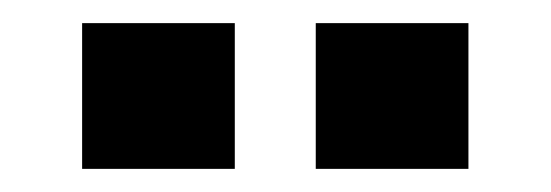

<svg xmlns="http://www.w3.org/2000/svg" viewBox="-20 -708 476 166"><path d="M51 -562V-688H183V-562ZM253 -562V-688H385V-562Z"/></svg>

Font: Techna Sans
Style: Regular
Weight: 400
Designer: Carl Enlund
Version: Version 1.003